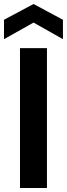

<svg xmlns="http://www.w3.org/2000/svg" viewBox="-27 -941 335 961"><path d="M73 0V-700H208V0ZM-7 -745V-842L141 -921L288 -842V-745L141 -828Z"/></svg>

Font: DM Sans 10pt
Style: Bold
Weight: 700
Version: Version 4.004;gftools[0.9.30]